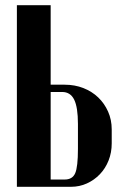

<svg xmlns="http://www.w3.org/2000/svg" viewBox="-20 -719 472 739"><path d="M229 -393Q268 -393 301 -380Q334 -367 358 -344Q382 -321 396 -289.5Q410 -258 410 -221V-167Q410 -132 398 -101.5Q386 -71 364.5 -48.5Q343 -26 314.5 -13Q286 0 253 0H45V-699H175V-393ZM280 -242Q280 -306 265.5 -335.5Q251 -365 219 -365H175V-28H229Q259 -28 269.5 -52.5Q280 -77 280 -146Z"/></svg>

Font: Moniqa Black Heading
Style: Regular
Weight: 900
Designer: Rajesh Rajput
Foundry: Rajesh Rajput
Version: Version 1.000